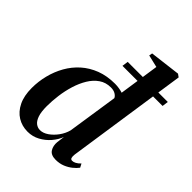

<svg xmlns="http://www.w3.org/2000/svg" viewBox="-231 -942 1078 1078"><g transform="rotate(45 308.5 -403.0)"><path d="M456 -85.5Q454 -68 457.2 -59.2Q460.5 -50.5 470.5 -50.5Q481 -50.5 493 -56.8Q505 -63 518.5 -77L530 -55Q519 -40 500.2 -24.8Q481.5 -9.5 456.5 0.8Q431.5 11 401 11Q363 11 348.8 -11.8Q334.5 -34.5 337.5 -66L343.5 -112.5Q332 -81.5 307.8 -53.2Q283.5 -25 250.2 -7Q217 11 178 11Q133.5 11 98 -10.8Q62.5 -32.5 41.8 -75Q21 -117.5 21 -179.5Q21 -231.5 33.8 -282Q46.5 -332.5 71.5 -376.8Q96.5 -421 134.2 -454.8Q172 -488.5 222.2 -507.8Q272.5 -527 335.5 -527Q352.5 -527 368.8 -524.2Q385 -521.5 397 -517.5L432.5 -757.5L358.5 -775L362 -794.5L545 -817L562.5 -804.5ZM389.5 -466.5Q385.5 -477.5 370.8 -486.8Q356 -496 333.5 -496Q293.5 -496 263.5 -475.2Q233.5 -454.5 212.5 -419.8Q191.5 -385 178.2 -342Q165 -299 159 -253.5Q153 -208 153 -166.5Q153 -121.5 162.2 -94.8Q171.5 -68 187 -56.2Q202.5 -44.5 221 -44.5Q245.5 -44.5 270.8 -62Q296 -79.5 316 -107.2Q336 -135 344 -166ZM298.5 -664H617L612 -627.5H293.5Z"/></g></svg>

Font: Merriweather 120pt SemiBold
Style: Italic
Weight: 600
Italic angle: -7.8°
Version: Version 2.101